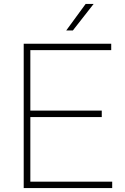

<svg xmlns="http://www.w3.org/2000/svg" viewBox="-20 -964 640 984"><path d="M101.5 0V-740H550V-707H135.5V-397H501.5V-364H135.5V-33H555V0ZM319.5 -808 419 -944H460L353.5 -808Z"/></svg>

Font: Encode Sans SmExp Th
Style: Regular
Weight: 100
Width: 6
Designer: Multiple Designers
Foundry: Impallari Type
Version: Version 3.002; ttfautohint (v1.8.3) -l 8 -r 50 -G 200 -x 14 